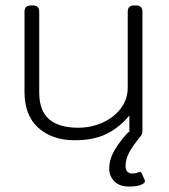

<svg xmlns="http://www.w3.org/2000/svg" viewBox="-20 -500 622 705"><path d="M512 166Q512 172 501 177Q486 185 454 185Q419 185 400 166Q381 147 381 118Q381 90 395.5 61Q410 32 442 -5Q449 -14 455 -16V-23V-76Q419 -32 371.5 -8.5Q324 15 254 15Q172 15 121 -30.5Q70 -76 70 -162V-457Q70 -480 93 -480H101Q124 -480 124 -457V-161Q124 -93 160.5 -62Q197 -31 267 -31Q315 -31 357 -50Q399 -69 424 -102.5Q449 -136 449 -178V-457Q449 -480 472 -480H480Q503 -480 503 -457V-23Q503 -13 501 -9Q501 -5 498 -2Q465 38 453 62.5Q441 87 441 110Q441 123 447.5 130Q454 137 465 137Q479 137 487 133Q493 131 494 131Q498 131 501 138L511 160Q512 162 512 166Z"/></svg>

Font: Mitr ExtraLight
Style: Regular
Weight: 250
Designer: Thanarat Vachiruckul
Foundry: Cadson Demak Co.,Ltd.
Version: Version 1.000